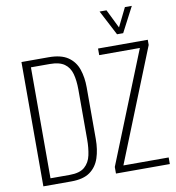

<svg xmlns="http://www.w3.org/2000/svg" viewBox="-107 -1137 1131 1232"><g transform="rotate(-10 459.0 -521.0)"><path d="M75 0V-810H252Q333 -810 378 -779Q423 -748 441 -695Q459 -642 459 -577V-241Q459 -172 441 -117.5Q423 -63 379.5 -31.5Q336 0 257 0ZM129 -43H254Q320 -43 352 -71Q384 -99 394 -145.5Q404 -192 404 -247V-573Q404 -632 392 -675.5Q380 -719 347 -742.5Q314 -766 252 -766H129ZM548 0V-43L839 -767H574V-810H898V-776L604 -43H899V0ZM710 -879 625 -1042H670L730 -920L790 -1042H835L750 -879Z"/></g></svg>

Font: Oswald ExtraLight
Style: Regular
Weight: 250
Designer: Vernon Adams
Foundry: Vernon Adams
Version: Version 4.103;gftools[0.9.33.dev8+g029e19f]